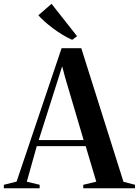

<svg xmlns="http://www.w3.org/2000/svg" viewBox="-60 -1004 740 1024"><path d="M28.5 -35.5 268.5 -747H373.5L598.5 -34.5L660 -18.5V0H384V-18.5L453.5 -35L397 -224.5H136L83 -35L151.5 -18.5V0H-39.5V-18.5ZM386 -257 288 -588.5 271.5 -650.5 252 -588.5 146.5 -257ZM324 -792Q300 -802.5 274 -818.2Q248 -834 223.5 -852.2Q199 -870.5 178.5 -888.8Q158 -907 144.5 -922.5L215 -983.5L351 -811L325.5 -792Z"/></svg>

Font: Merriweather 144pt SemiBold
Style: Regular
Weight: 600
Version: Version 2.100